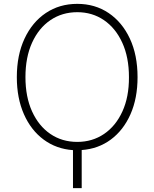

<svg xmlns="http://www.w3.org/2000/svg" viewBox="-20 -757 788 980"><path d="M682.1 -363.3Q682.1 -255.4 646 -173.8Q609.9 -92.3 545.7 -44.7Q481.4 2.9 397 8.8V203.1H352.5V9.3Q267.6 3.4 202.9 -44.4Q138.2 -92.3 102.1 -174.1Q65.9 -255.9 65.9 -363.3Q65.9 -475.6 105.2 -559.8Q144.5 -644 214.1 -690.7Q283.7 -737.3 374.5 -737.3Q464.8 -737.3 534.2 -690.7Q603.5 -644 642.8 -560.1Q682.1 -476.1 682.1 -363.3ZM638.2 -363.3Q638.2 -464.4 604.2 -538.8Q570.3 -613.3 510.7 -654.1Q451.2 -694.8 374.5 -694.8Q297.4 -694.8 237.5 -654.3Q177.7 -613.8 143.8 -539.3Q109.9 -464.8 109.9 -363.3Q109.9 -262.7 143.6 -188.5Q177.2 -114.3 236.8 -73.5Q296.4 -32.7 374.5 -32.7Q451.2 -32.7 511 -73.2Q570.8 -113.8 604.7 -188Q638.7 -262.2 638.2 -363.3Z"/></svg>

Font: Inter Extra Light
Style: Regular
Weight: 200
Designer: Rasmus Andersson
Foundry: rsms
Version: Version 4.000;git-3c8e0fc